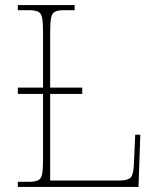

<svg xmlns="http://www.w3.org/2000/svg" viewBox="-20 -734 623 754"><path d="M50 0V-20H93Q118 -20 130 -26Q142 -32 145.5 -51Q149 -70 149 -108V-365H50V-390H149V-606Q149 -645 145.5 -663.5Q142 -682 130 -688Q118 -694 93 -694H50V-714H273V-694H233Q208 -694 196 -688Q184 -682 180.5 -663.5Q177 -645 177 -606V-390H303V-365H177V-25H446Q485 -25 495 -39Q505 -53 506 -94L511 -205H531L524 0Z"/></svg>

Font: Noto Serif Thin
Style: Regular
Weight: 100
Designer: Monotype Design Team
Foundry: Monotype Imaging Inc.
Version: Version 2.015